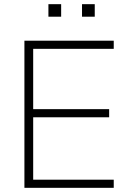

<svg xmlns="http://www.w3.org/2000/svg" viewBox="-20 -900 622 920"><path d="M97 0V-705H525V-666H139V-377H503V-338H139V-39H525V0ZM373 -820V-880H434V-820ZM212 -820V-880H273V-820Z"/></svg>

Font: Mulish ExtraLight ExtraLight
Style: Regular
Weight: 250
Version: Version 3.603